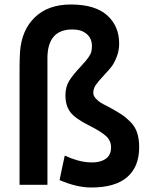

<svg xmlns="http://www.w3.org/2000/svg" viewBox="-20 -809 662 854"><path d="M510 -615Q510 -584 499 -556Q488 -528 476.5 -513Q465 -498 445 -477Q417 -447 406 -431Q395 -415 395 -396Q395 -383 405.5 -371.5Q416 -360 427 -353Q438 -346 460 -335Q465 -332 468 -331Q502 -312 520.5 -300Q539 -288 560 -267Q581 -246 590 -218.5Q599 -191 599 -154Q599 -67 545.5 -21Q492 25 386 25Q321 25 245 -8L253 -47L268 -117Q326 -90 375 -87Q408 -85 428 -92Q474 -106 474 -153Q474 -183 452.5 -203Q431 -223 380 -249Q315 -281 293 -310Q271 -339 271 -385Q271 -422 287.5 -449Q304 -476 339 -513Q341 -516 349.5 -525Q358 -534 360 -536.5Q362 -539 368 -546.5Q374 -554 375.5 -557Q377 -560 381 -566.5Q385 -573 386 -578Q387 -583 388 -590Q389 -597 389 -604Q389 -638 365.5 -658Q342 -678 302 -678Q191 -678 191 -550V13H67V-514Q67 -536 69 -578Q76 -675 135 -732Q194 -789 295 -789Q403 -789 456.5 -741Q510 -693 510 -615Z"/></svg>

Font: Repo
Style: DemiBold
Weight: 600
Designer: Stefan Peev
Foundry: Context Ltd
Version: Version 001.000